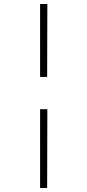

<svg xmlns="http://www.w3.org/2000/svg" viewBox="-20 -823 433 953"><path d="M179 110V-281H215L214 110ZM179 -441V-803H215L214 -441Z"/></svg>

Font: Literata ExtraLight
Style: Regular
Weight: 250
Designer: Latin by Veronika Burian and Jose Scaglione. Greek by Irene Vlachou. Cyrillic by Vera Evstafieva.
Foundry: TypeTogether
Version: Version 3.103;gftools[0.9.29]